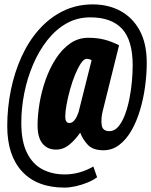

<svg xmlns="http://www.w3.org/2000/svg" viewBox="-20 -730 689 874"><path d="M274 124Q149 124 81 51Q13 -22 13 -156Q13 -239 29.5 -320Q46 -401 78 -471.5Q110 -542 157.5 -595.5Q205 -649 266.5 -679.5Q328 -710 403 -710Q473 -710 528.5 -680Q584 -650 616 -591Q648 -532 648 -444Q648 -392 640.5 -336.5Q633 -281 617.5 -229Q602 -177 578.5 -136Q555 -95 523 -70.5Q491 -46 451 -46Q403 -46 380 -70.5Q357 -95 345 -126Q322 -93 295 -71Q268 -49 235 -49Q196 -49 173.5 -76.5Q151 -104 151 -160Q151 -206 160 -260Q169 -314 187.5 -366.5Q206 -419 234 -462.5Q262 -506 299 -532Q336 -558 382 -558Q424 -558 457.5 -549Q491 -540 522 -524L447 -222Q439 -188 443 -160.5Q447 -133 478 -133Q501 -133 518.5 -153.5Q536 -174 548.5 -207Q561 -240 569 -280Q577 -320 580.5 -360Q584 -400 584 -432Q584 -547 535.5 -599Q487 -651 391 -651Q331 -651 282 -623Q233 -595 195 -546.5Q157 -498 130.5 -436Q104 -374 90.5 -306Q77 -238 77 -171Q77 -86 103 -34Q129 18 173.5 41Q218 64 275 64Q342 64 405 28L422 77Q403 91 377 101.5Q351 112 323.5 118Q296 124 274 124ZM296 -170Q321 -170 338 -221L397 -456Q386 -462 374 -462Q362 -462 348.5 -442Q335 -422 322 -390.5Q309 -359 299 -323Q289 -287 283 -254Q277 -221 277 -199Q277 -170 296 -170Z"/></svg>

Font: Georama ExtraCondensed
Style: Bold Italic
Weight: 700
Width: 2
Italic angle: -9°
Designer: Jean-Baptiste Levee
Foundry: Production Type
Version: Version 1.000